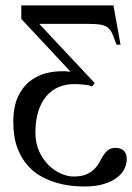

<svg xmlns="http://www.w3.org/2000/svg" viewBox="-20 -467 485 704"><path d="M28.8 -20Q28.8 -78.6 47.9 -116.5Q66.9 -154.3 97.2 -175Q127.4 -195.8 164.8 -202.1Q202.1 -208.5 238.8 -204.1L58.1 -397.5V-447.3H396L421.9 -303.2H407.2Q398.9 -325.7 393.1 -340.3Q387.2 -355 377.7 -363.8Q368.2 -372.6 351.8 -376Q335.4 -379.4 306.2 -379.4H124L327.1 -162.6L317.9 -149.9Q313 -152.3 304.9 -154.1Q296.9 -155.8 287.6 -156.7Q278.3 -157.7 269 -158.2Q259.8 -158.7 252.4 -158.7Q220.7 -158.7 194.6 -147.5Q168.5 -136.2 149.7 -114Q130.9 -91.8 120.4 -58.6Q109.9 -25.4 109.9 18.6Q109.9 58.6 124 88.9Q138.2 119.1 159.2 139.4Q180.2 159.7 204.3 169.9Q228.5 180.2 249 180.2Q278.3 180.2 296.4 172.4Q314.5 164.6 325.9 152.8Q337.4 141.1 344.5 127.7Q351.6 114.3 359.1 102.5Q366.7 90.8 376.7 83Q386.7 75.2 404.3 75.2Q412.1 75.2 419.4 77.4Q426.8 79.6 432.4 84.2Q438 88.9 441.4 96.7Q444.8 104.5 444.8 115.7Q444.8 133.8 436.3 151.9Q427.7 169.9 408.9 184.3Q390.1 198.7 360.6 207.8Q331.1 216.8 288.6 216.8Q272.5 216.8 247.1 214.6Q221.7 212.4 192.6 204.6Q163.6 196.8 134.5 181.6Q105.5 166.5 81.8 140.1Q58.1 113.8 43.5 74.7Q28.8 35.6 28.8 -20Z"/></svg>

Font: Doulos SIL Compact
Style: Regular
Weight: 400
Designer: Walt Agee, Victor Gaultney, Peter Martin, Debbi Hosken
Foundry: SIL International
Version: Version 4.110; 2011; Maintenance release ; LnSpcTght